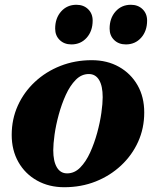

<svg xmlns="http://www.w3.org/2000/svg" viewBox="-20 -768 653 804"><path d="M249 16Q185 16 135 -12Q85 -40 57 -89.5Q29 -139 29 -203Q29 -269 54.5 -325.5Q80 -382 126 -425Q172 -468 233 -492Q294 -516 364 -516Q429 -516 478.5 -488Q528 -460 556 -411Q584 -362 584 -297Q584 -231 558.5 -174.5Q533 -118 487 -75Q441 -32 380.5 -8Q320 16 249 16ZM261 -42Q292 -42 316 -66.5Q340 -91 357.5 -129.5Q375 -168 387 -212Q399 -256 404.5 -295.5Q410 -335 410 -361Q410 -408 395 -433Q380 -458 352 -458Q321 -458 297 -433.5Q273 -409 255.5 -370.5Q238 -332 226 -288Q214 -244 208.5 -204.5Q203 -165 203 -139Q203 -93 218 -67.5Q233 -42 261 -42ZM507 -582Q477 -582 458 -600.5Q439 -619 439 -648Q439 -692 464 -720Q489 -748 528 -748Q558 -748 577 -729.5Q596 -711 596 -682Q596 -638 571 -610Q546 -582 507 -582ZM279 -582Q249 -582 230 -600.5Q211 -619 211 -648Q211 -692 236 -720Q261 -748 300 -748Q330 -748 349 -729.5Q368 -711 368 -682Q368 -638 343 -610Q318 -582 279 -582Z"/></svg>

Font: Platypi ExtraBold
Style: Italic
Weight: 800
Italic angle: -13°
Designer: David Sargent
Foundry: Bolt Cutter Type
Version: Version 1.200; ttfautohint (v1.8.4.7-5d5b)